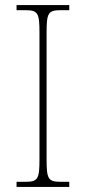

<svg xmlns="http://www.w3.org/2000/svg" viewBox="-20 -734 339 754"><path d="M45 0H252V-20H219C169 -20 163 -31 163 -108V-606C163 -683 169 -694 219 -694H252V-714H45V-694H79C129 -694 135 -683 135 -606V-108C135 -31 129 -20 79 -20H45Z"/></svg>

Font: Noto Serif Devanagari SemiCondensed Thin
Style: Regular
Weight: 100
Width: 4
Designer: Universal Thirst, Indian Type Foundry and the Monotype Design Team
Foundry: Monotype Imaging Inc.
Version: Version 2.004